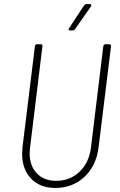

<svg xmlns="http://www.w3.org/2000/svg" viewBox="-20 -918 589 946"><path d="M89 -161Q89 -170 91 -194L152 -690Q152 -694 155 -697Q158 -700 163 -700H181Q191 -700 189 -690L128 -190Q126 -172 126 -163Q126 -101 161.5 -64Q197 -27 257 -27Q325 -27 372 -72Q419 -117 428 -190L489 -690Q491 -700 500 -700H519Q523 -700 525.5 -697Q528 -694 527 -690L466 -194Q455 -102 396.5 -47Q338 8 253 8Q177 8 133 -38Q89 -84 89 -161ZM321 -780 394 -891Q401 -898 407 -898H422Q428 -898 429.5 -894.5Q431 -891 428 -886L350 -775Q345 -768 338 -768H326Q320 -768 318.5 -771.5Q317 -775 321 -780Z"/></svg>

Font: Barlow Semi Condensed ExLight
Style: Italic
Weight: 275
Width: 4
Italic angle: -7°
Designer: Jeremy Tribby
Foundry: Tribby Type
Version: Version 1.408